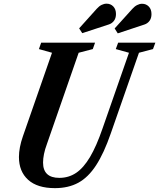

<svg xmlns="http://www.w3.org/2000/svg" viewBox="-20 -988 844 1019"><path d="M271.5 10.5Q178 10.5 129.2 -33.8Q80.5 -78 80.5 -155Q80.5 -179.5 85.8 -207Q91 -234.5 101.5 -264.5L256 -708L186.5 -727.5L198.5 -761.5H484.5L472.5 -727.5L397.5 -708L229.5 -225Q218.5 -195.5 213.5 -170.8Q208.5 -146 208.5 -125.5Q208.5 -44 295 -44Q344.5 -44 384 -70.5Q423.5 -97 457.8 -154.8Q492 -212.5 524.5 -307L664.5 -708L594.5 -727.5L607 -761.5H804.5L792 -727.5L717.5 -708L568 -280Q531.5 -174.5 490 -110.8Q448.5 -47 395.8 -18.2Q343 10.5 271.5 10.5ZM416.5 -812 400 -837.5 493.5 -941.5Q506 -955.5 519.2 -962Q532.5 -968.5 545.5 -968.5Q567 -968.5 581.2 -953.8Q595.5 -939 595.5 -913.5Q595.5 -892 585 -877.8Q574.5 -863.5 557 -858ZM605 -811 588.5 -837 682.5 -941Q694.5 -954.5 707.8 -961.2Q721 -968 734 -968Q755.5 -968 769.8 -953.2Q784 -938.5 784 -913Q784 -891.5 773.5 -877.2Q763 -863 745.5 -857.5Z"/></svg>

Font: Libre Caslon Condensed
Style: Italic
Weight: 400
Italic angle: -22.583°
Designer: Pablo Impallari, Rodrigo Fuenzalida, Katja Schimmel, Ertekin Erdin
Foundry: Pablo Impallari, Rodrigo Fuenzalida
Version: Version 2.000;gftools[0.9.33]